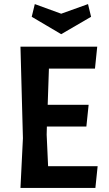

<svg xmlns="http://www.w3.org/2000/svg" viewBox="-20 -918 532 938"><path d="M279 -751 135 -836 150 -898 279 -851 410 -898 425 -836ZM80 0 92 -243 80 -690H455L444 -583H219L213 -406H413L402 -300H209L208 -260L215 -106H457L446 0Z"/></svg>

Font: Acme
Style: Regular
Weight: 400
Designer: Juan Pablo del Peral
Foundry: Juan Pablo del Peral
Version: Version 1.002